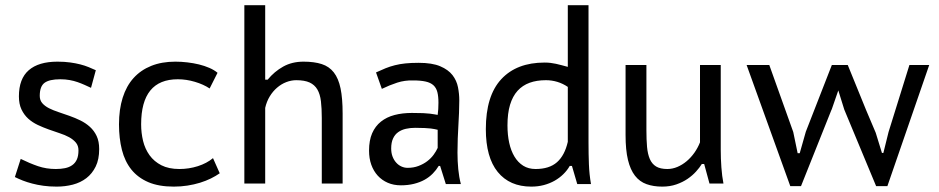

<svg xmlns="http://www.w3.org/2000/svg" viewBox="-20 -692 3539 724"><path d="M275.9 -125Q275.9 -142.6 266.1 -154.3Q256.3 -166 240.7 -174.6Q225.1 -183.1 204.8 -189.7Q184.6 -196.3 163.6 -203.9Q142.6 -211.4 122.3 -220.9Q102.1 -230.5 86.4 -244.6Q70.8 -258.8 61 -279.3Q51.3 -299.8 51.3 -328.6Q51.3 -395 88.4 -427.2Q125.5 -459.5 196.8 -459.5Q223.6 -459.5 244.6 -456.5Q265.6 -453.6 282.7 -449.2Q299.8 -444.8 314 -439Q328.1 -433.1 341.3 -427.2L323.2 -360.8Q311.5 -366.2 299.1 -371.8Q286.6 -377.4 272.7 -382.3Q258.8 -387.2 242.7 -390.1Q226.6 -393.1 207.5 -393.1Q166 -393.1 147.9 -379.6Q129.9 -366.2 129.9 -330.6Q129.9 -314 139.4 -303Q148.9 -292 164.8 -283.9Q180.7 -275.9 200.7 -269.3Q220.7 -262.7 241.9 -255.1Q263.2 -247.6 283.2 -237.8Q303.2 -228 319.1 -213.6Q335 -199.2 344.5 -179Q354 -158.7 354 -129.9Q354 -90.8 340.8 -64Q327.6 -37.1 305.7 -20.3Q283.7 -3.4 254.6 4.2Q225.6 11.7 193.8 11.7Q166.5 11.7 143.8 8.5Q121.1 5.4 101.6 0.2Q82 -4.9 65.9 -11.2Q49.8 -17.6 36.1 -24.4L58.1 -92.8Q91.8 -76.2 123.3 -65.4Q154.8 -54.7 190.4 -54.7Q209.5 -54.7 225.1 -57.9Q240.7 -61 252.2 -69.1Q263.7 -77.1 269.8 -90.6Q275.9 -104 275.9 -125Z M808.6 -38.6Q793.9 -28.3 775.1 -19Q756.3 -9.8 734.1 -2.9Q711.9 3.9 687 7.8Q662.1 11.7 635.3 11.7Q578.6 11.7 539.3 -5.1Q500 -22 475.3 -52.7Q450.7 -83.5 439.7 -127Q428.7 -170.4 428.7 -223.1Q428.7 -279.3 442.6 -323.5Q456.5 -367.7 483.6 -397.7Q510.7 -427.7 550.3 -443.6Q589.8 -459.5 641.1 -459.5Q663.6 -459.5 686.5 -456.8Q709.5 -454.1 730.5 -449Q751.5 -443.8 769.5 -436Q787.6 -428.2 800.3 -417.5L770.5 -358.4Q747.1 -374 714.8 -383.5Q682.6 -393.1 650.4 -393.1Q512.2 -393.1 512.2 -223.1Q512.2 -190.9 519.5 -160.6Q526.9 -130.4 543.9 -106.7Q561 -83 588.6 -68.8Q616.2 -54.7 656.7 -54.7Q692.4 -54.7 726.1 -65.4Q759.8 -76.2 783.2 -95.7Z M1193.4 0V-247.1Q1193.4 -283.2 1190.2 -310.1Q1187 -336.9 1176.8 -354.5Q1166.5 -372.1 1147.5 -380.9Q1128.4 -389.6 1097.2 -389.6Q1078.1 -389.6 1059.3 -382.3Q1040.5 -375 1024.7 -361.3Q1008.8 -347.7 997.1 -328.4Q985.4 -309.1 980 -285.2V0H901.4V-672.4H980V-391.6H989.3Q1014.6 -422.4 1047.9 -440.9Q1081.1 -459.5 1124.5 -459.5Q1165 -459.5 1193.1 -450.4Q1221.2 -441.4 1238.8 -418.9Q1256.3 -396.5 1264.2 -358.6Q1272 -320.8 1272 -263.7V0Z M1397.9 -418.9Q1417 -427.7 1433.8 -434.6Q1450.7 -441.4 1469 -446Q1487.3 -450.7 1508.8 -452.9Q1530.3 -455.1 1558.6 -455.1Q1609.9 -455.1 1640.1 -442.1Q1670.4 -429.2 1686.3 -408.7Q1702.1 -388.2 1707 -363Q1711.9 -337.9 1711.9 -313.5Q1711.9 -290 1710.9 -266.6Q1710 -243.2 1708.5 -219Q1707 -194.8 1706.1 -169.7Q1705.1 -144.5 1705.1 -116.7Q1705.1 -84.5 1708 -54.4Q1710.9 -24.4 1717.8 2H1661.1L1639.6 -66.4H1634.3Q1625 -50.8 1611.8 -37.4Q1598.6 -23.9 1581.1 -14.2Q1563.5 -4.4 1541 1.2Q1518.6 6.8 1491.7 6.8Q1464.4 6.8 1442.4 -2.7Q1420.4 -12.2 1404.5 -29.5Q1388.7 -46.9 1380.1 -70.8Q1371.6 -94.7 1371.6 -124Q1371.6 -162.6 1383.3 -189.5Q1395 -216.3 1416.5 -233.4Q1438 -250.5 1467.5 -258.3Q1497.1 -266.1 1533.2 -266.1Q1559.6 -266.1 1575.4 -265.4Q1591.3 -264.6 1601.3 -263.4Q1611.3 -262.2 1617.4 -261Q1623.5 -259.8 1630.4 -258.8Q1631.8 -271 1632.6 -280.5Q1633.3 -290 1633.3 -304.7Q1633.3 -328.6 1629.2 -344.7Q1625 -360.8 1614.3 -370.6Q1603.5 -380.4 1585 -384.5Q1566.4 -388.7 1537.6 -388.7Q1506.3 -389.6 1477.8 -380.4Q1449.2 -371.1 1419.9 -356.9ZM1630.4 -202.6Q1623.5 -204.1 1618.2 -205.3Q1612.8 -206.5 1604 -207.5Q1595.2 -208.5 1581.5 -209.2Q1567.9 -210 1545.4 -210Q1526.9 -210 1510.5 -206.3Q1494.1 -202.6 1481.7 -193.8Q1469.2 -185.1 1462.2 -169.9Q1455.1 -154.8 1455.1 -132.3Q1455.1 -115.2 1460.2 -101.8Q1465.3 -88.4 1473.9 -78.9Q1482.4 -69.3 1493.7 -64.2Q1504.9 -59.1 1517.1 -59.1Q1539.6 -59.1 1558.1 -66.2Q1576.7 -73.2 1591.1 -84.2Q1605.5 -95.2 1615.2 -108.6Q1625 -122.1 1630.4 -134.3Z M2199.2 -154.3Q2199.2 -110.4 2200.7 -72.5Q2202.1 -34.7 2208.5 2H2156.7L2136.7 -66.4H2128.4Q2118.7 -49.3 2104.2 -35.2Q2089.8 -21 2071.3 -10.5Q2052.7 0 2030.5 5.9Q2008.3 11.7 1983.4 11.7Q1901.9 11.7 1856.9 -43.5Q1812 -98.6 1812 -205.1Q1812 -330.6 1870.1 -393.3Q1928.2 -456.1 2033.7 -456.1Q2045.9 -456.1 2056.2 -454.8Q2066.4 -453.6 2076.4 -451.4Q2086.4 -449.2 2097.2 -446.3Q2107.9 -443.4 2121.1 -439.9V-672.4H2199.2ZM2121.1 -364.3Q2102.5 -377 2081.5 -383.3Q2060.5 -389.6 2038.6 -389.6Q2003.9 -389.6 1977.1 -379.9Q1950.2 -370.1 1931.6 -349.6Q1913.1 -329.1 1903.3 -296.9Q1893.6 -264.6 1893.6 -219.2Q1893.6 -183.6 1900.1 -153.6Q1906.7 -123.5 1919.9 -101.6Q1933.1 -79.6 1952.9 -67.1Q1972.7 -54.7 1999.5 -54.7Q2051.3 -54.7 2080.3 -80.3Q2109.4 -106 2121.1 -157.2Z M2417.5 -446.8V-200.7Q2417.5 -165 2419.9 -137.9Q2422.4 -110.8 2430.4 -92.3Q2438.5 -73.7 2454.1 -64.2Q2469.7 -54.7 2496.6 -54.7Q2515.6 -54.7 2534.2 -62.5Q2552.7 -70.3 2569.1 -84Q2585.4 -97.7 2598.4 -116Q2611.3 -134.3 2619.6 -155.3V-446.8H2697.8V-126.5Q2697.8 -94.2 2700.2 -61Q2702.6 -27.8 2708 0H2655.3L2635.3 -73.7H2626.5Q2618.2 -60.1 2604.7 -45.2Q2591.3 -30.3 2572.8 -17.6Q2554.2 -4.9 2530.3 3.4Q2506.3 11.7 2477.1 11.7Q2443.8 11.7 2418 2.4Q2392.1 -6.8 2374.5 -29.3Q2356.9 -51.8 2347.9 -89.1Q2338.9 -126.5 2338.9 -182.6V-446.8Z M3176.8 -446.8 3245.6 -277.8 3282.2 -191.4 3305.7 -115.2H3311L3330.6 -194.3L3409.2 -446.8H3483.9L3326.2 9.8H3283.7L3163.6 -278.8L3141.1 -351.1L3115.7 -277.8V-278.8L3000.5 9.8H2960L2795.4 -446.8H2880.9L2971.2 -194.3L2987.8 -114.3H2995.6L3018.6 -195.3L3116.7 -446.8Z"/></svg>

Font: PT Astra Sans
Style: Regular
Weight: 400
Designer: A.Korolkova, I. Chaeva
Foundry: ParaType Ltd
Version: Version 1.001; ttfautohint (v1.6)